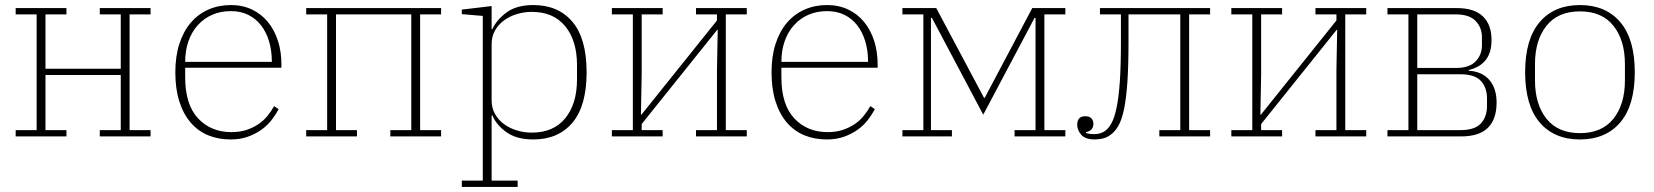

<svg xmlns="http://www.w3.org/2000/svg" viewBox="-20 -540 6547 760"><path d="M42 -25H125V-483H42V-508H243V-483H160V-268H458V-483H375V-508H576V-483H493V-25H576V0H375V-25H458V-243H160V-25H243V0H42Z M893 12Q844 12 804 -4.5Q764 -21 735 -54.5Q706 -88 690 -138Q674 -188 674 -254Q674 -317 690 -366.5Q706 -416 735 -450Q764 -484 804.5 -502Q845 -520 894 -520Q940 -520 977 -502.5Q1014 -485 1040 -453.5Q1066 -422 1080 -379Q1094 -336 1094 -284V-272H713V-234Q713 -126 764 -71.5Q815 -17 896 -17Q929 -17 955 -25.5Q981 -34 1002 -48Q1023 -62 1038.5 -81Q1054 -100 1065 -120L1083 -108Q1072 -87 1055.5 -65.5Q1039 -44 1015.5 -27Q992 -10 961.5 1Q931 12 893 12ZM1056 -295V-297Q1056 -340 1045 -376.5Q1034 -413 1013.5 -439.5Q993 -466 963 -481Q933 -496 894 -496Q853 -496 820 -481.5Q787 -467 763 -440.5Q739 -414 726 -377Q713 -340 713 -295Z M1192 -25H1275V-483H1192V-508H1726V-483H1643V-25H1726V0H1525V-25H1608V-483H1310V-25H1393V0H1192Z M1808 175H1891V-477L1808 -484V-502L1926 -516V-425H1929Q1946 -462 1985.5 -491Q2025 -520 2091 -520Q2190 -520 2246 -453.5Q2302 -387 2302 -254Q2302 -121 2246 -54.5Q2190 12 2091 12Q2025 12 1985 -16.5Q1945 -45 1929 -83H1926V175H2029V200H1808ZM2085 -15Q2171 -15 2217.5 -72Q2264 -129 2264 -226V-282Q2264 -379 2217.5 -436Q2171 -493 2085 -493Q2054 -493 2025 -484Q1996 -475 1974 -458.5Q1952 -442 1939 -418.5Q1926 -395 1926 -366V-142Q1926 -113 1939 -89.5Q1952 -66 1974 -49.5Q1996 -33 2025 -24Q2054 -15 2085 -15Z M2402 -25H2485V-483H2402V-508H2603V-483H2520V-246L2517 -86H2519L2818 -459V-483H2735V-508H2936V-483H2853V-25H2936V0H2735V-25H2818V-262L2821 -422H2819L2520 -49V-25H2603V0H2402Z M3253 12Q3204 12 3164 -4.5Q3124 -21 3095 -54.5Q3066 -88 3050 -138Q3034 -188 3034 -254Q3034 -317 3050 -366.5Q3066 -416 3095 -450Q3124 -484 3164.5 -502Q3205 -520 3254 -520Q3300 -520 3337 -502.5Q3374 -485 3400 -453.5Q3426 -422 3440 -379Q3454 -336 3454 -284V-272H3073V-234Q3073 -126 3124 -71.5Q3175 -17 3256 -17Q3289 -17 3315 -25.5Q3341 -34 3362 -48Q3383 -62 3398.5 -81Q3414 -100 3425 -120L3443 -108Q3432 -87 3415.5 -65.5Q3399 -44 3375.5 -27Q3352 -10 3321.5 1Q3291 12 3253 12ZM3416 -295V-297Q3416 -340 3405 -376.5Q3394 -413 3373.5 -439.5Q3353 -466 3323 -481Q3293 -496 3254 -496Q3213 -496 3180 -481.5Q3147 -467 3123 -440.5Q3099 -414 3086 -377Q3073 -340 3073 -295Z M3552 -25H3635V-483H3552V-508H3686L3875 -153H3878L4066 -508H4197V-483H4114V-25H4197V0H3996V-25H4079V-469H4075L3872 -86L3669 -469H3665V-25H3748V0H3552Z M4314 12Q4276 12 4260 -6.5Q4244 -25 4244 -46Q4244 -80 4276 -80Q4291 -80 4299.5 -72Q4308 -64 4308 -50Q4308 -23 4279 -17V-14Q4285 -11 4294 -10Q4303 -9 4311 -9Q4323 -9 4334 -12Q4345 -15 4356 -23Q4369 -33 4380 -53Q4391 -73 4399.5 -112.5Q4408 -152 4412.5 -215Q4417 -278 4417 -373V-483H4334V-508H4770V-483H4687V-25H4770V0H4569V-25H4652V-483H4447V-374Q4447 -279 4442.5 -214Q4438 -149 4429 -106.5Q4420 -64 4406 -40.5Q4392 -17 4374 -5Q4360 5 4344 8.5Q4328 12 4314 12Z M4854 -25H4937V-483H4854V-508H5055V-483H4972V-246L4969 -86H4971L5270 -459V-483H5187V-508H5388V-483H5305V-25H5388V0H5187V-25H5270V-262L5273 -422H5271L4972 -49V-25H5055V0H4854Z M5472 -25H5555V-483H5472V-508H5747Q5816 -508 5850 -475Q5884 -442 5884 -382Q5884 -331 5860.5 -302Q5837 -273 5794 -263V-260Q5846 -257 5875 -224Q5904 -191 5904 -134Q5904 -68 5869.5 -34Q5835 0 5763 0H5472ZM5761 -25Q5818 -25 5842 -51.5Q5866 -78 5866 -120V-151Q5866 -193 5842 -219.5Q5818 -246 5761 -246H5590V-25ZM5743 -271Q5796 -271 5821 -297Q5846 -323 5846 -361V-393Q5846 -431 5821 -457Q5796 -483 5743 -483H5590V-271Z M6234 -13Q6321 -13 6366.5 -70Q6412 -127 6412 -222V-286Q6412 -381 6366.5 -438Q6321 -495 6234 -495Q6147 -495 6101.5 -438Q6056 -381 6056 -286V-222Q6056 -127 6101.5 -70Q6147 -13 6234 -13ZM6234 12Q6132 12 6074.5 -55.5Q6017 -123 6017 -254Q6017 -385 6074.5 -452.5Q6132 -520 6234 -520Q6336 -520 6393.5 -452.5Q6451 -385 6451 -254Q6451 -123 6393.5 -55.5Q6336 12 6234 12Z"/></svg>

Font: IBM Plex Serif ExtraLight
Style: Regular
Weight: 200
Designer: Mike Abbink, Paul van der Laan, Pieter van Rosmalen
Foundry: Bold Monday
Version: Version 2.5